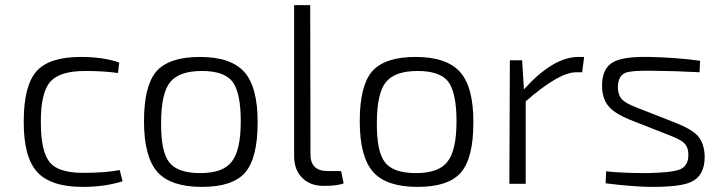

<svg xmlns="http://www.w3.org/2000/svg" viewBox="-20 -720 2815 752"><path d="M460 -10Q391 12 304 12Q178 12 125 -47Q72 -106 73 -245Q73 -384 123 -441Q173 -497 296 -497Q385 -497 447 -475L442 -434Q387 -442 314 -442Q215 -442 178 -401Q139 -358 140 -240Q140 -123 177 -82Q211 -43 306 -43Q392 -43 449 -54Z M937 -438Q990 -378 989 -239Q989 -101 940 -44Q891 12 771 12Q649 12 597 -46Q544 -105 544 -245Q544 -383 592 -440Q642 -497 763 -497Q884 -497 937 -438ZM647 -399Q611 -355 611 -239Q610 -126 643 -84Q676 -42 764 -42Q853 -42 887 -86Q923 -130 923 -245Q923 -358 890 -401Q857 -442 771 -442Q682 -442 647 -399Z M1196 -119Q1194 -50 1264 -50H1316L1326 -2Q1303 8 1248 8Q1195 8 1164 -23Q1132 -54 1132 -110V-700H1195Z M1782 -438Q1835 -378 1834 -239Q1834 -101 1785 -44Q1736 12 1616 12Q1494 12 1442 -46Q1389 -105 1389 -245Q1389 -383 1437 -440Q1487 -497 1608 -497Q1729 -497 1782 -438ZM1492 -399Q1456 -355 1456 -239Q1455 -126 1488 -84Q1521 -42 1609 -42Q1698 -42 1732 -86Q1768 -130 1768 -245Q1768 -358 1735 -401Q1702 -442 1616 -442Q1527 -442 1492 -399Z M2260 -437H2237Q2169 -437 2039 -323V0H1975L1977 -484H2025L2032 -370Q2147 -497 2245 -497H2268Z M2447 -251Q2391 -274 2367 -300Q2338 -331 2338 -385Q2338 -454 2384 -478Q2424 -499 2522 -497Q2626 -495 2722 -482L2720 -437Q2629 -442 2531 -443Q2453 -444 2430 -435Q2401 -423 2400 -380Q2400 -346 2418 -329Q2432 -315 2473 -299L2626 -239Q2687 -215 2711 -190Q2739 -160 2740 -106Q2740 -31 2686 -7Q2645 12 2535 12Q2466 12 2352 -2L2354 -49Q2416 -42 2516 -42Q2611 -44 2642 -56Q2676 -70 2676 -112Q2677 -145 2656 -163Q2643 -174 2600 -191Z"/></svg>

Font: Taylor Sans Light
Style: Regular
Weight: 300
Italic angle: -8°
Designer: Natanael Gama
Version: Version 1.001 September 8, 2015